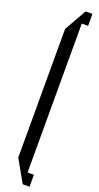

<svg xmlns="http://www.w3.org/2000/svg" viewBox="-189 -782 528 1026"><g transform="rotate(20 75.0 -268.5)"><path d="M102 223 31 97V-634L102 -760H141V-692H105V155H141V223Z"/></g></svg>

Font: Commune Nuit Debout
Style: Regular
Weight: 400
Designer: Sébastien Marchal
Foundry: Sébastien Marchal
Version: Version 1.003;PS 1.3;hotconv 1.0.88;makeotf.lib2.5.647800